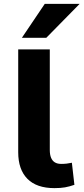

<svg xmlns="http://www.w3.org/2000/svg" viewBox="-20 -960 431 991"><path d="M261 11Q169 11 121.5 -37Q74 -85 74 -174V-705H237V-186Q237 -162 243.5 -146Q250 -130 263 -122Q276 -114 296 -114Q311 -114 324 -115.5Q337 -117 351 -120L364 -6Q338 3 315.5 7Q293 11 261 11ZM93 -765 211 -940H391L219 -765Z"/></svg>

Font: Nunito Sans 7pt ExtraBold
Style: Regular
Weight: 800
Designer: Vernon Adams
Foundry: Vernon Adams
Version: Version 3.101;gftools[0.9.27]